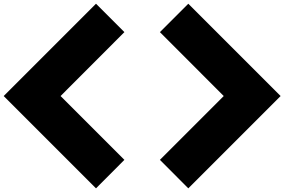

<svg xmlns="http://www.w3.org/2000/svg" viewBox="-20 -820 1540 1040"><path d="M308.1 -299.8 653.8 45.9 500 200.2 0 -299.8 500 -799.8 653.8 -646ZM1000 -799.8 1500 -299.8 1000 200.2 846.2 45.9 1191.9 -299.8 846.2 -646Z"/></svg>

Font: Web Symbols
Style: Regular
Weight: 400
Designer: Igor Kiselev
Foundry: Just Be Nice studio
Version: Version 1.000;PS 001.001;hotconv 1.0.56